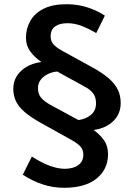

<svg xmlns="http://www.w3.org/2000/svg" viewBox="-20 -698 635 910"><path d="M284 192Q231 192 182.5 176Q134 160 88 130L131 44Q176 73 215 87.5Q254 102 287 102Q327 102 351 84.5Q375 67 375 36Q375 10 359 -6Q343 -22 311 -39L180 -112Q127 -141 97.5 -166.5Q68 -192 55.5 -218.5Q43 -245 43 -276Q43 -327 79.5 -361.5Q116 -396 176 -404Q142 -428 122.5 -455.5Q103 -483 103 -519Q103 -563 124 -599.5Q145 -636 187.5 -657Q230 -678 296 -678Q347 -678 393 -663.5Q439 -649 477 -624L436 -541Q403 -561 368.5 -574.5Q334 -588 300 -588Q263 -588 241.5 -573Q220 -558 220 -525Q220 -501 236 -485Q252 -469 279 -455L410 -383Q464 -354 494.5 -327.5Q525 -301 538.5 -273Q552 -245 552 -210Q552 -158 517 -124Q482 -90 424 -82Q455 -59 473.5 -32.5Q492 -6 492 33Q492 104 438 148Q384 192 284 192ZM352 -129Q388 -134 411.5 -154Q435 -174 435 -208Q435 -228 429 -242Q423 -256 410 -268Q397 -280 371 -293L251 -359Q227 -357 206 -346.5Q185 -336 172.5 -319.5Q160 -303 160 -280Q160 -254 173.5 -236.5Q187 -219 219 -201Z"/></svg>

Font: Gantari SemiBold
Style: Regular
Weight: 600
Designer: Anugrah Pasau
Foundry: Lafontype
Version: Version 1.000; ttfautohint (v1.8.3)